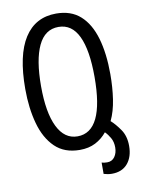

<svg xmlns="http://www.w3.org/2000/svg" viewBox="-96 -789 750 1018"><g transform="rotate(-10 279.0 -280.0)"><path d="M423 164Q402 164 379 157V96Q391 100 409 100Q435 100 449.5 79.5Q464 59 464 29Q464 0 452 -21.5Q440 -43 424 -59Q398 -27 362 -8.5Q326 10 278 10Q195 10 144.5 -39Q94 -88 71 -171.5Q48 -255 48 -358Q48 -540 107 -632Q166 -724 278 -724Q358 -724 408 -679Q458 -634 482 -552Q506 -470 506 -358Q506 -287 496.5 -223.5Q487 -160 464 -112Q488 -91 513 -55Q538 -19 538 34Q538 93 508 128.5Q478 164 423 164ZM278 -63Q421 -63 421 -358Q421 -502 385.5 -577Q350 -652 278 -652Q205 -652 169 -576Q133 -500 133 -358Q133 -216 170.5 -139.5Q208 -63 278 -63Z"/></g></svg>

Font: Noto Sans Georgian ExtraCondensed
Style: Regular
Weight: 400
Width: 2
Designer: Monotype Design Team, Akaki Razmadze
Foundry: Google LLC
Version: Version 2.005; ttfautohint (v1.8.4.7-5d5b)